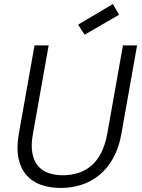

<svg xmlns="http://www.w3.org/2000/svg" viewBox="-20 -924 701 951"><path d="M151 -699H221L143 -260Q133 -206 140 -167Q147 -128 167 -103.5Q187 -79 219 -67.5Q251 -56 292 -56Q332 -56 368 -67.5Q404 -79 432.5 -103.5Q461 -128 481 -167Q501 -206 511 -260L589 -699H659L581 -260Q569 -191 540.5 -140.5Q512 -90 472 -57Q432 -24 382.5 -8.5Q333 7 280 7Q227 7 183 -8.5Q139 -24 110.5 -57Q82 -90 71.5 -140.5Q61 -191 73 -260ZM570 -851 399 -752 367 -802 539 -904Z"/></svg>

Font: SVN-Poppins Light
Style: Italic
Weight: 300
Italic angle: -10°
Designer: Ninad Kale (Devanagari), Jonny Pinhorn (Latin)
Foundry: Indian Type Foundry
Version: Version 3.002 2017; ttfautohint (v1.8.3)